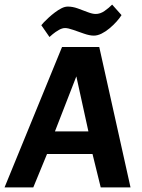

<svg xmlns="http://www.w3.org/2000/svg" viewBox="-45 -817 618 837"><path d="M-25.2 0 225.4 -612H387.7L524 0H394.1L358.3 -145.6H160L100.1 0ZM194.5 -244.1H340.4L287.8 -484ZM170.7 -655.7 135.1 -707.1Q137.8 -710.8 146.3 -719.9Q154.8 -728.9 167.5 -740.5Q180.2 -752.1 194.5 -762.9Q208.8 -773.8 223.3 -781.1Q237.7 -788.3 250.7 -788.3Q271.7 -788.3 294.2 -780.2Q316.6 -772.2 337.3 -764.1Q358 -756.1 372 -756.1Q392 -756.1 410.6 -769.1Q429.3 -782.1 443.9 -796.9L484.8 -751.1Q476.9 -738.3 463.1 -722.9Q449.4 -707.5 432.4 -693.4Q415.5 -679.2 397.7 -670.4Q379.9 -661.7 363.9 -661.7Q345.9 -661.7 321.5 -670.2Q297.1 -678.7 274.4 -686.7Q251.7 -694.7 238.7 -694.7Q225.7 -694.7 211 -686.1Q196.2 -677.5 184.9 -668.1Q173.7 -658.8 170.7 -655.7Z"/></svg>

Font: Ancizar Sans Thin
Style: Italic
Weight: 100
Italic angle: -4°
Designer: Cesar Puertas, Viviana Monsalve, Julian Moncada, Julian Prieto, Jose Castro, Mariel Hernandez, Felipe Aragon, Sara Alarc
Version: Version 8.100